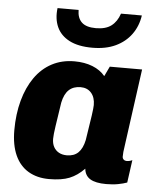

<svg xmlns="http://www.w3.org/2000/svg" viewBox="-54 -796 707 853"><g transform="rotate(5 300.0 -370.0)"><path d="M196 10Q143 10 104 -13Q65 -36 44.5 -81.5Q24 -127 24 -193Q24 -265 40.5 -325.5Q57 -386 88 -430Q119 -474 163.5 -497.5Q208 -521 264 -521Q309 -521 344.5 -507Q380 -493 401 -467L422 -511H566L520 -176Q516 -151 515 -139Q514 -127 514 -118Q514 -110 519.5 -105Q525 -100 533 -100Q539 -100 545.5 -101.5Q552 -103 558 -106L544 -5Q528 1 504.5 5.5Q481 10 451 10Q404 10 380 -4.5Q356 -19 353 -50Q322 -18 287 -4Q252 10 196 10ZM266 -102Q298 -102 317 -120.5Q336 -139 344 -177Q356 -252 361 -287.5Q366 -323 366 -335Q366 -369 348.5 -389Q331 -409 301 -409Q269 -409 249 -390.5Q229 -372 221 -333Q211 -268 205 -227.5Q199 -187 199 -170Q199 -149 207 -134Q215 -119 230 -110.5Q245 -102 266 -102ZM337 -588Q274 -588 234.5 -608.5Q195 -629 178.5 -665.5Q162 -702 168 -750H262Q262 -714 282 -695Q302 -676 345 -676Q389 -676 414 -695Q439 -714 451 -750H544Q537 -702 510.5 -665.5Q484 -629 440.5 -608.5Q397 -588 337 -588Z"/></g></svg>

Font: Chivo Mono Medium ExtraBold
Style: Italic
Weight: 800
Italic angle: -8.05°
Monospace: yes
Version: Version 1.008